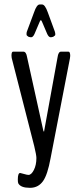

<svg xmlns="http://www.w3.org/2000/svg" viewBox="-20 -726 362 873"><path d="M121.6 -556.6Q117.2 -556.6 111.3 -558.3Q105.5 -560.1 105.5 -562.5Q100.6 -563 100.6 -571.8Q100.6 -577.6 102.1 -582L134.8 -669.9Q147 -705.6 160.2 -705.6H171.4Q184.6 -705.6 197.3 -669.9L229.5 -582Q231.4 -575.2 231.4 -570.3Q231.4 -563 226.1 -562.5Q226.1 -560.1 220.2 -558.3Q214.4 -556.6 210.4 -556.6Q201.7 -556.6 194.8 -571.3L170.9 -627.4Q168 -634.3 165.5 -634.3Q163.6 -634.3 160.6 -627.4L136.7 -571.3Q129.9 -556.6 121.6 -556.6ZM109.4 69.3Q122.6 69.3 134 46.9Q145.5 24.4 145.5 -7.8Q145.5 -20.5 135.7 -61.5L33.2 -462.4Q32.2 -469.2 32.2 -473.1Q32.2 -491.2 39.6 -491.2H85.9Q99.1 -491.2 103 -466.8L176.8 -132.8Q178.7 -127.4 179.2 -127.4Q181.2 -127.4 181.2 -132.8L241.7 -465.3Q245.1 -491.2 257.8 -491.2H291Q299.3 -491.2 299.3 -471.7Q299.3 -470.7 297.9 -460.4L210 -6.8Q196.3 68.8 175.5 97.7Q154.8 126.5 120.6 127.9H114.3Q75.2 127.9 63.5 108.4Q61 104 61 90.8Q61 60.5 71.8 60.5Q73.2 60.5 88.4 64.9Q103.5 69.3 109.4 69.3Z"/></svg>

Font: BenchNine
Style: Regular
Weight: 400
Designer: Vernon Adams
Foundry: Vernon Adams
Version: Version 1 ; ttfautohint (v0.92.18-e454-dirty) -l 8 -r 50 -G 